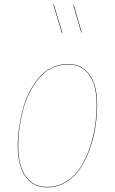

<svg xmlns="http://www.w3.org/2000/svg" viewBox="-20 -805 499 834"><path d="M213.9 -785.2 251 -662.1 249 -661.1 211.9 -784.2ZM300.8 -782.2 335 -664.1 333 -663.1 298.8 -780.8ZM185.1 8.8Q123.5 8.8 90.3 -38.3Q57.1 -85.4 57.1 -169.9Q57.1 -207.5 62.5 -247.1Q67.9 -286.6 78.4 -327.1Q88.9 -367.7 106.9 -403.3Q125 -439 148.2 -466.8Q171.4 -494.6 204.1 -510.7Q236.8 -526.9 274.9 -526.9Q335.9 -526.9 368.9 -480.7Q401.9 -434.6 401.9 -350.1Q401.9 -305.2 395 -258.1Q388.2 -210.9 371.6 -162.6Q355 -114.3 330.8 -76.7Q306.6 -39.1 268.8 -15.1Q231 8.8 185.1 8.8ZM185.1 6.8Q231 6.8 268.3 -16.8Q305.7 -40.5 329.6 -77.9Q353.5 -115.2 369.9 -163.6Q386.2 -211.9 393.1 -258.5Q399.9 -305.2 399.9 -350.1Q399.9 -433.6 367.7 -479.2Q335.4 -524.9 274.9 -524.9Q236.8 -524.9 204.3 -508.8Q171.9 -492.7 148.9 -464.8Q126 -437 108.2 -401.9Q90.3 -366.7 79.8 -326.2Q69.3 -285.6 64.2 -246.6Q59.1 -207.5 59.1 -169.9Q59.1 -85.9 91.6 -39.6Q124 6.8 185.1 6.8Z"/></svg>

Font: Fira Sans Compressed Two
Style: Italic
Weight: 100
Width: 3
Italic angle: -8°
Designer: Carrois Corporate & Edenspiekermann AG
Foundry: Carrois Corporate GbR & Edenspiekermann AG
Version: Version 4.203;PS 004.203;hotconv 1.0.88;makeotf.lib2.5.64775